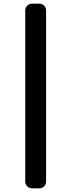

<svg xmlns="http://www.w3.org/2000/svg" viewBox="-20 -780 390 1050"><path d="M195 -760Q211 -760 221.5 -749Q232 -738 232 -722V212Q232 228 221.5 239Q211 250 195 250H156Q140 250 129 239Q118 228 118 212V-722Q118 -738 129 -749Q140 -760 156 -760Z"/></svg>

Font: Solway Medium
Style: Regular
Weight: 500
Designer: Mariya V. Pigoulevskaya
Foundry: The Northern Block Ltd.
Version: Version 1.000;hotconv 1.0.109;makeotfexe 2.5.65596